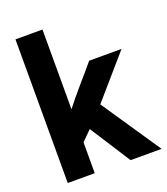

<svg xmlns="http://www.w3.org/2000/svg" viewBox="-137 -846 819 942"><g transform="rotate(-20 272.0 -375.0)"><path d="M54 0H195V-161L246 -212L382 0H544L336 -308L527 -528H358C304 -463 247 -401 195 -334V-750H54Z"/></g></svg>

Font: Aerodynamic
Style: Regular
Weight: 500
Designer: Google
Version: Version 2.000980; 2014